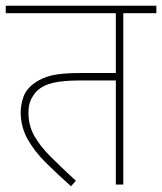

<svg xmlns="http://www.w3.org/2000/svg" viewBox="-20 -642 564 668"><path d="M409 -596V0H383V-362H257Q201 -362 165.5 -354Q130 -346 108 -325Q98 -315 88.5 -297Q79 -279 79 -249Q79 -206 99 -170Q119 -134 156 -97Q193 -60 244 -13L227 6Q180 -36 140 -75.5Q100 -115 76 -158Q52 -201 52 -252Q52 -278 62 -306Q72 -334 103 -355Q126 -371 159.5 -379.5Q193 -388 263 -388H383V-596H0V-622H524V-596Z"/></svg>

Font: Noto Sans Devanagari Thin
Style: Regular
Weight: 100
Designer: Jelle Bosma - Monotype Design Team
Foundry: Monotype Imaging Inc.
Version: Version 2.004; ttfautohint (v1.8.4.7-5d5b)